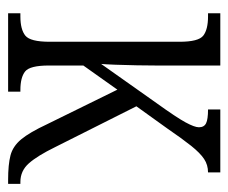

<svg xmlns="http://www.w3.org/2000/svg" viewBox="-66 -510 576 485"><g transform="rotate(90 222.5 -268.0)"><path d="M14 0V-31H22Q55 -31 70.5 -43.5Q86 -56 86 -105V-433Q86 -481 70.5 -493Q55 -505 22 -505H14V-536H146V-374Q146 -355 145.5 -326Q145 -297 144 -271Q143 -245 142 -235L241 -375Q277 -425 289.5 -448Q302 -471 302 -482Q302 -495 292 -500Q282 -505 257 -505V-536H416V-505Q397 -505 382 -495Q367 -485 349 -462.5Q331 -440 305 -402L249 -324L352 -119Q374 -74 393 -52.5Q412 -31 440 -31H445V0H435Q396 0 373 -6Q350 -12 332.5 -33Q315 -54 294 -99L207 -276L146 -190V-103Q146 -55 161 -43Q176 -31 208 -31H212V0Z"/></g></svg>

Font: Noto Serif ExtraCondensed Light
Style: Regular
Weight: 300
Width: 2
Designer: Monotype Design Team
Foundry: Monotype Imaging Inc.
Version: Version 2.014; ttfautohint (v1.8.4.7-5d5b)